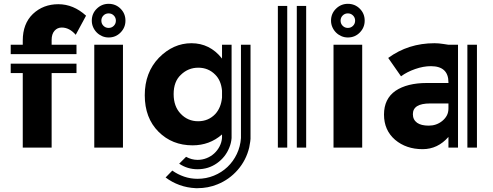

<svg xmlns="http://www.w3.org/2000/svg" viewBox="-20 -772 2579 1004"><path d="M250 -538H380V-489H36V-538H99V-560Q99 -648 152 -699Q206 -750 285 -750Q364 -750 430 -690L376 -590Q343 -628 303 -628Q280 -628 265 -611Q250 -594 250 -563ZM36 -439H380V-390H250V0H99V-390H36Z M473 -538H623V0H473ZM548 -576Q530 -576 514 -583Q498 -590 486 -602Q474 -614 467 -630Q460 -646 460 -664Q460 -701 486 -726.5Q512 -752 548 -752Q585 -752 610.5 -726.5Q636 -701 636 -664Q636 -628 610.5 -602Q585 -576 548 -576ZM548 -702Q532 -702 521 -691Q510 -680 510 -664Q510 -648 521 -637Q532 -626 548 -626Q564 -626 575 -637Q586 -648 586 -664Q586 -680 575 -691Q564 -702 548 -702Z M1141 -69Q1076 -12 987 -12Q880 -12 809 -83Q737 -155 737 -274Q737 -393 811 -470Q886 -546 981 -546Q1077 -546 1140 -467L1141 -465V-538H1191V-50Q1190 -37 1187 -24.5Q1184 -12 1179 0Q1159 50 1114.5 81.5Q1070 113 1013 113Q960 113 917 84L928 73L953 48Q982 64 1013 64Q1038 64 1060.5 55Q1083 46 1100 30.5Q1117 15 1128 -6Q1139 -27 1141 -51ZM925 -177Q962 -138 1016 -138Q1070 -138 1106 -176Q1136 -209 1141 -262V-298Q1136 -351 1106 -381Q1070 -418 1017 -418Q964 -418 926 -381Q888 -346 888 -280Q888 -215 925 -177ZM1290 -538V-46Q1289 -38 1288.5 -31.5Q1288 -25 1286 -17Q1285 -12 1284.5 -8Q1284 -4 1283 0Q1267 66 1223 116.5Q1179 167 1117 192Q1068 212 1013 212H1004Q959 210 919 195.5Q879 181 846 156L881 120Q909 140 942.5 151.5Q976 163 1013 163Q1058 163 1098.5 146.5Q1139 130 1169.5 101Q1200 72 1218.5 33Q1237 -6 1240 -50V-538Z M1532 -741H1581V0H1532ZM1433 0V-741H1482V0Z M1724 -538H1874V0H1724ZM1799 -576Q1781 -576 1765 -583Q1749 -590 1737 -602Q1725 -614 1718 -630Q1711 -646 1711 -664Q1711 -701 1737 -726.5Q1763 -752 1799 -752Q1836 -752 1861.5 -726.5Q1887 -701 1887 -664Q1887 -628 1861.5 -602Q1836 -576 1799 -576ZM1799 -702Q1783 -702 1772 -691Q1761 -680 1761 -664Q1761 -648 1772 -637Q1783 -626 1799 -626Q1815 -626 1826 -637Q1837 -648 1837 -664Q1837 -680 1826 -691Q1815 -702 1799 -702Z M2474 -538V0H2424V-538ZM2326 -538H2375V0H2325V-56Q2269 8 2190 8Q2104 8 2046 -41Q1988 -91 1988 -173Q1988 -255 2048 -297Q2109 -338 2212 -338H2325V-341Q2325 -426 2233 -426Q2194 -426 2151 -411Q2108 -396 2077 -373L2010 -469Q2115 -546 2252 -546Q2262 -546 2275 -545Q2288 -544 2299 -542Q2312 -540 2325 -538ZM2325 -231H2229Q2139 -231 2139 -175Q2139 -146 2161 -130Q2182 -115 2222 -115Q2262 -115 2292 -139Q2308 -152 2316.5 -168Q2325 -184 2325 -205Z"/></svg>

Font: Balans
Style: Regular
Weight: 400
Designer: Thomas Breure
Foundry: Thomas Breure
Version: Version 2.001